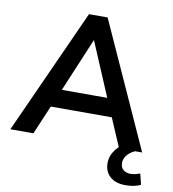

<svg xmlns="http://www.w3.org/2000/svg" viewBox="-95 -788 960 1066"><g transform="rotate(10 384.5 -255.0)"><path d="M1 0 320 -705H425L744 0H614L529 -198L583 -163H161L215 -198L131 0ZM371 -566 231 -233 205 -265H539L514 -233L373 -566ZM683 195Q628 195 596.5 167Q565 139 565 91Q565 49 593 13Q621 -23 667 -42L704 0Q688 7 674 18.5Q660 30 652 45Q644 60 644 77Q644 102 660 115Q676 128 700 128Q714 128 727 125Q740 122 754 117L769 178Q750 187 729.5 191Q709 195 683 195Z"/></g></svg>

Font: Nunito Sans 12pt ExtraLight
Style: Regular
Weight: 200
Designer: Vernon Adams
Foundry: Vernon Adams
Version: Version 3.101;gftools[0.9.27]